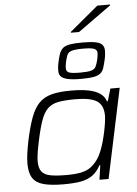

<svg xmlns="http://www.w3.org/2000/svg" viewBox="-64 -1033 778 1089"><g transform="rotate(-5 325.5 -488.5)"><path d="M254 8Q183 8 140 -3.5Q97 -15 78 -44.5Q59 -74 59 -127Q59 -153 63.5 -185Q68 -217 76 -257Q93 -336 112 -387Q131 -438 159 -466.5Q187 -495 230.5 -506.5Q274 -518 341 -518Q399 -518 439.5 -510Q480 -502 505 -485Q530 -468 539 -440H544L565 -510H618L510 0H458L470 -82H465Q445 -44 416.5 -24.5Q388 -5 348.5 1.5Q309 8 254 8ZM275 -43Q326 -43 358 -50Q390 -57 411 -72Q432 -87 450 -111Q463 -128 474.5 -155Q486 -182 494.5 -212.5Q503 -243 509 -272.5Q515 -302 518 -325Q521 -348 521 -359Q521 -419 484.5 -443Q448 -467 361 -467Q302 -467 265 -460Q228 -453 205 -431.5Q182 -410 166.5 -367.5Q151 -325 136 -255Q128 -218 123 -187.5Q118 -157 118 -135Q118 -96 133.5 -76Q149 -56 183.5 -49.5Q218 -43 275 -43ZM404 -579Q355 -579 327.5 -585.5Q300 -592 289.5 -604Q279 -616 279 -635Q279 -642 280 -655.5Q281 -669 284 -681Q290 -712 297.5 -732Q305 -752 318.5 -763.5Q332 -775 358.5 -779.5Q385 -784 429 -784Q478 -784 505 -778.5Q532 -773 542.5 -760Q553 -747 553 -728Q553 -722 552 -709Q551 -696 548 -681Q541 -651 535 -631.5Q529 -612 516 -600.5Q503 -589 477 -584Q451 -579 404 -579ZM402 -615Q446 -615 465 -620.5Q484 -626 491.5 -640.5Q499 -655 505 -681Q507 -692 508.5 -701Q510 -710 510 -717Q510 -735 493.5 -742Q477 -749 430 -749Q387 -749 366.5 -743Q346 -737 339.5 -722Q333 -707 327 -681Q325 -671 324 -662Q323 -653 323 -646Q323 -628 339 -621.5Q355 -615 402 -615ZM369 -845 370 -850 532 -985H605L604 -980L416 -845Z"/></g></svg>

Font: Saira Expanded Light
Style: Italic
Weight: 300
Width: 7
Italic angle: -12°
Designer: Hector Gatti with collaboration of the Omnibus-Type team
Foundry: Omnibus-Type
Version: Version 1.101